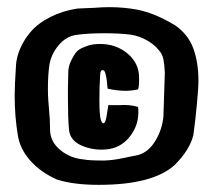

<svg xmlns="http://www.w3.org/2000/svg" viewBox="-20 -625 593 537"><path d="M469 -164Q408 -108 256 -108Q185 -108 139 -123Q94 -143 65 -175.5Q36 -208 30 -246Q21 -299 21 -358Q21 -386 25 -446Q27 -468 37.5 -491.5Q48 -515 65 -535Q86 -560 121 -577.5Q156 -595 196 -601L216 -602L241 -603Q267 -605 286 -605Q326 -605 364 -598Q414 -588 470 -554Q506 -529 520.5 -490Q535 -451 535 -399Q535 -379 530.5 -331.5Q526 -284 521 -249V-248Q511 -206 469 -164ZM272 -532Q229 -532 198 -528Q166 -525 144 -498.5Q122 -472 118 -442Q114 -415 114 -378Q114 -359 115 -345Q116 -331 117 -321Q120 -291 120 -263Q120 -229 148.5 -205.5Q177 -182 215 -179Q228 -176 272 -176Q298 -177 325.5 -183Q353 -189 360 -190Q392 -196 412.5 -228Q433 -260 437 -298L441 -421Q440 -445 437 -459.5Q434 -474 424 -485Q411 -501 390.5 -512.5Q370 -524 346 -528Q314 -532 272 -532ZM258 -344Q258 -320 259 -311Q261 -280 270 -280Q273 -281 275.5 -288.5Q278 -296 283 -331H315Q342 -333 366 -326Q367 -321 367 -311Q367 -272 341.5 -241Q316 -210 276 -207Q240 -204 208 -218Q176 -232 173 -262Q170 -295 170 -348V-379L171 -423Q171 -437 177 -451Q187 -473 196 -482Q204 -489 213.5 -492.5Q223 -496 225 -497Q239 -502 260 -502Q305 -502 337 -475Q369 -448 369 -408V-398Q369 -383 366 -375Q347 -371 331 -371Q309 -371 281 -377L280 -386L279 -397Q278 -407 275.5 -417Q273 -427 270 -428L267 -429Q260 -429 260 -413Q258 -387 258 -344Z"/></svg>

Font: Londrina Solid Black
Style: Regular
Weight: 900
Designer: Marcelo Magalhaes
Foundry: Marcelo Magalhães
Version: Version 1.002